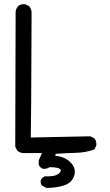

<svg xmlns="http://www.w3.org/2000/svg" viewBox="-20 -794 540 941"><path d="M207 127 185.5 115.2Q177.7 105.5 179.7 89.8Q185.5 76.2 199.2 70.3Q249 72.3 267.1 57.6Q285.2 43 273.9 34.2Q262.7 25.4 222.7 25.4Q209 35.2 189.5 33.2Q175.8 27.3 169.9 13.7V-7.8L185.5 -43.9H91.8Q76.2 -45.9 64.5 -55.7L54.7 -75.2L56.6 -736.3Q58.6 -752 68.4 -763.7Q82 -775.4 103.5 -773.4L123 -763.7Q136.7 -748 134.8 -724.6Q132.8 -165 130.9 -120.1L422.9 -126L442.4 -116.2Q454.1 -102.5 452.1 -81.1L442.4 -61.5Q399.4 -45.9 350.6 -44.9Q301.8 -43.9 252.9 -40L251 -30.3Q297.9 -26.4 326.2 2.4Q354.5 31.2 343.8 66.4Q333 101.6 294.9 114.3Q256.8 127 207 127Z"/></svg>

Font: JasonHandwriting4
Style: Regular
Weight: 400
Version: Version 1.01.21